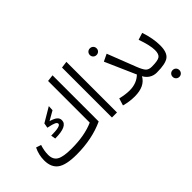

<svg xmlns="http://www.w3.org/2000/svg" viewBox="-100 -1306 2047 2047"><g transform="rotate(-45 923.5 -282.0)"><path d="M676 -757 752 -766V-70Q571 14 336 14Q180 14 113.5 -34Q47 -82 47 -188Q47 -271 84 -346L141 -327Q119 -261 119 -200Q119 -128 169 -98.5Q219 -69 343 -69Q541 -69 676 -129ZM287 -321Q432 -321 432 -357Q432 -373 409 -384.5Q386 -396 318 -410L328 -465L492 -562L489 -503L384 -443Q439 -427 462 -407Q485 -387 485 -357Q485 -269 296 -269Z M958 0H882V-753L958 -763Z M1186 -637Q1186 -659 1200.5 -673.5Q1215 -688 1237 -688Q1259 -688 1273.5 -673.5Q1288 -659 1288 -637Q1288 -616 1273.5 -601.5Q1259 -587 1237 -587Q1215 -587 1200.5 -601.5Q1186 -616 1186 -637ZM1567 -82 1580 -41 1560 0Q1513 0 1476.5 -23Q1440 -46 1420 -85Q1365 14 1214 14Q1133 14 1056 -8L1081 -89Q1159 -70 1220 -70Q1326 -70 1394 -136L1242 -482L1323 -521L1449 -198Q1475 -131 1497.5 -106.5Q1520 -82 1567 -82Z M1567 -82Q1658 -82 1686.5 -103Q1715 -124 1715 -183Q1715 -255 1669 -385L1748 -410Q1790 -286 1790 -179Q1790 -76 1741.5 -38Q1693 0 1560 0L1540 -41ZM1646 151Q1646 129 1660.5 114.5Q1675 100 1697 100Q1719 100 1733.5 114.5Q1748 129 1748 151Q1748 172 1733.5 187Q1719 202 1697 202Q1675 202 1660.5 187Q1646 172 1646 151Z"/></g></svg>

Font: FiraGO Book
Style: Regular
Weight: 350
Designer: bBox Type
Foundry: bBox Type GmbH
Version: Version 1.001;PS 001.001;hotconv 1.0.88;makeotf.lib2.5.64775